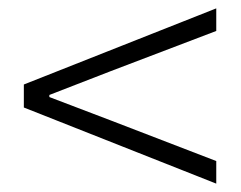

<svg xmlns="http://www.w3.org/2000/svg" viewBox="-20 -597 575 459"><path d="M497 -158V-212L245 -309L98 -365V-370L245 -427L497 -523V-577L37 -395V-340Z"/></svg>

Font: Noto Sans CJK JP Light
Style: Regular
Weight: 300
Designer: Ryoko NISHIZUKA (kana & ideographs); Paul D. Hunt (Latin, Greek & Cyrillic); Wenlong ZHANG (bopomofo); Sandoll Communica
Foundry: Adobe Systems Incorporated
Version: Version 1.004;PS 1.004;hotconv 1.0.82;makeotf.lib2.5.63406